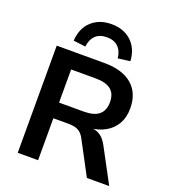

<svg xmlns="http://www.w3.org/2000/svg" viewBox="-166 -1066 1052 1187"><g transform="rotate(20 360.5 -473.0)"><path d="M89 0V-705H402Q521 -705 585 -650.5Q649 -596 649 -495Q649 -436 624.5 -393.5Q600 -351 556 -326Q512 -301 453 -296L457 -300L477 -299Q506 -295 529 -277.5Q552 -260 572 -222L691 0H544L428 -218Q416 -241 401 -253.5Q386 -266 367 -271Q348 -276 322 -276H223V0ZM223 -379H386Q453 -379 485.5 -406.5Q518 -434 518 -489Q518 -544 485 -570.5Q452 -597 384 -597H223ZM257 -760 177 -770Q182 -853 233 -899.5Q284 -946 363 -946Q444 -946 494.5 -899Q545 -852 550 -770L470 -760Q466 -806 439 -833Q412 -860 364 -860Q316 -860 289 -833.5Q262 -807 257 -760Z"/></g></svg>

Font: Nunito Sans 9pt
Style: Bold
Weight: 700
Version: Version 3.101;gftools[0.9.27]